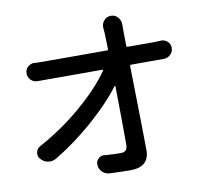

<svg xmlns="http://www.w3.org/2000/svg" viewBox="-88 -888 1101 1020"><g transform="rotate(-10 462.5 -378.0)"><path d="M627 -620.1Q627 -613.3 633.8 -613.3H769.5Q787.1 -613.3 810.5 -614.3Q812.5 -615.2 814.5 -615.2Q833 -615.2 847.7 -602.5Q863.3 -587.9 863.3 -567.4Q863.3 -545.9 847.7 -531.2Q832 -516.6 811.5 -516.6Q811.5 -516.6 810.5 -516.6Q790 -516.6 775.4 -516.6H636.7Q628.9 -516.6 628.9 -509.8Q635.7 -166 636.7 -54.7Q636.7 -10.7 611.3 12.2Q585.9 35.2 536.1 35.2Q488.3 35.2 421.9 32.2Q399.4 30.3 383.8 15.6Q366.2 -2 366.2 -26.4Q366.2 -43.9 378.9 -55.7Q391.6 -68.4 408.2 -68.4Q411.1 -68.4 413.1 -67.4Q461.9 -63.5 499 -63.5Q518.6 -63.5 527.3 -72.8Q536.1 -82 536.1 -102.5Q536.1 -239.3 533.2 -418Q533.2 -419.9 531.2 -420.4Q529.3 -420.9 528.3 -418.9Q466.8 -336.9 365.7 -248Q264.6 -159.2 155.3 -93.8Q139.6 -85 123 -85Q117.2 -85 111.3 -85.9Q87.9 -89.8 72.3 -108.4Q61.5 -120.1 61.5 -134.8Q61.5 -139.6 62.5 -143.6Q66.4 -164.1 84 -173.8Q210 -242.2 316.9 -334Q423.8 -425.8 482.4 -510.7Q484.4 -512.7 483.4 -514.6Q482.4 -516.6 479.5 -516.6H181.6Q157.2 -516.6 132.8 -516.6Q131.8 -516.6 130.9 -516.6Q110.4 -516.6 95.7 -530.3Q80.1 -545.9 80.1 -567.4Q80.1 -587.9 95.7 -602.5Q110.4 -615.2 128.9 -615.2Q130.9 -615.2 132.8 -614.3Q158.2 -613.3 179.7 -613.3H521.5Q529.3 -613.3 528.3 -620.1Q527.3 -667 526.4 -699.2L523.4 -739.3Q523.4 -758.8 537.1 -774.4Q551.8 -791 574.2 -791Q596.7 -791 611.3 -774.4Q626 -757.8 626 -736.3V-714.8Q626 -707 626 -699.2Z"/></g></svg>

Font: Gen Jyuu Gothic P Medium
Style: Regular
Weight: 500
Designer: [Source Han Sans]
Ryoko NISHIZUKA  (kana & ideographs); Paul D. Hunt (Latin, Greek & Cyrillic); Wenlong ZHANG  (bopomofo
Version: Version 1.002.20150607